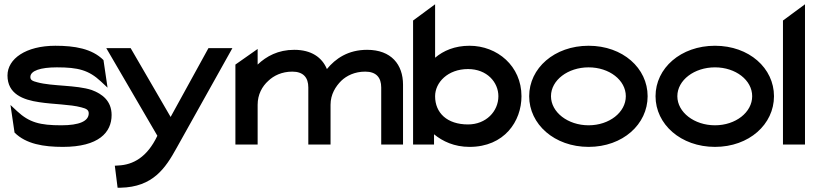

<svg xmlns="http://www.w3.org/2000/svg" viewBox="-20 -676 3810 898"><path d="M15 -323C15 -237 87 -209 164 -198C228 -188 309 -188 360 -174C384 -168 395 -162 395 -146C395 -109 350 -90 267 -90C167 -90 117 -103 60 -156L29 -185L48 -56C102 -2 185 11 274 11C442 11 502 -57 502 -138C502 -204 458 -237 409 -255C336 -279 225 -272 155 -291C131 -297 122 -302 122 -316C122 -345 169 -361 246 -361C346 -361 395 -348 452 -295L483 -266L464 -395C410 -449 328 -462 239 -462C101 -462 15 -401 15 -323Z M477 -451 716 -41C668 60 602 95 533 98L517 99L530 202H543C696 199 754 110 806 16L1067 -451H955L778 -129L591 -451Z M1081 0H1185V-186C1185 -234 1206 -272 1235 -298C1260 -322 1298 -341 1347 -341C1399 -341 1422 -313 1422 -267V0H1526V-186C1526 -235 1550 -272 1576 -298C1601 -322 1639 -341 1688 -341C1740 -341 1763 -313 1763 -267V0H1865V-280C1865 -374 1810 -443 1697 -443C1608 -443 1549 -402 1509 -353C1486 -408 1436 -443 1356 -443C1281 -443 1226 -413 1185 -374V-447L1081 -374Z M1912 0H2010V-48C2050 -15 2105 11 2176 11C2339 11 2419 -109 2419 -226C2419 -367 2306 -462 2176 -462C2107 -462 2054 -439 2015 -406V-656L1912 -580ZM2015 -226C2015 -290 2074 -353 2169 -353C2258 -353 2311 -291 2311 -226C2311 -155 2253 -94 2169 -94C2071 -94 2015 -148 2015 -226Z M2455 -226C2455 -95 2573 11 2733 11C2893 11 3009 -95 3009 -226C3009 -357 2893 -462 2733 -462C2573 -462 2455 -357 2455 -226ZM2557 -226C2557 -301 2636 -361 2733 -361C2830 -361 2907 -301 2907 -226C2907 -151 2830 -90 2733 -90C2636 -90 2557 -151 2557 -226Z M3046 -226C3046 -95 3164 11 3324 11C3484 11 3600 -95 3600 -226C3600 -357 3484 -462 3324 -462C3164 -462 3046 -357 3046 -226ZM3148 -226C3148 -301 3227 -361 3324 -361C3421 -361 3498 -301 3498 -226C3498 -151 3421 -90 3324 -90C3227 -90 3148 -151 3148 -226Z M3642 0H3745V-656L3642 -580Z"/></svg>

Font: Charger Sport
Style: BlkExt
Weight: 900
Designer: Jasper
Foundry: Cannot Into Space Fonts
Version: Version 1.1